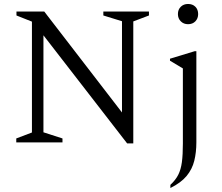

<svg xmlns="http://www.w3.org/2000/svg" viewBox="-20 -718 1119 968"><path d="M62 0V-20L141 -50V-609L63 -640V-660H203L595 -151V-611L501 -640V-660H731V-640L652 -610V5H621L199 -540V-51L295 -20V0ZM928 -596Q906 -596 891.5 -610.5Q877 -625 877 -647Q877 -670 891.5 -684Q906 -698 928 -698Q951 -698 965 -684Q979 -670 979 -647Q979 -625 965 -610.5Q951 -596 928 -596ZM839 230V214Q865 190 878.5 163.5Q892 137 897 99.5Q902 62 902 6V-373L837 -412V-422L962 -460H970V0Q970 50 959.5 92.5Q949 135 921 169Q893 203 839 230Z"/></svg>

Font: Spectral SC Light
Style: Regular
Weight: 300
Designer: Jean-Baptiste Levee
Foundry: Production Type
Version: Version 2.001